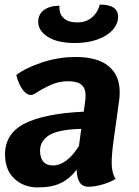

<svg xmlns="http://www.w3.org/2000/svg" viewBox="-20 -809 608 839"><path d="M478 -207Q468 -138 468 -98Q468 -54 485 -27Q462 -13 428.5 -3Q395 7 367 7Q341 7 328.5 -11.5Q316 -30 315 -68Q285 -28 245.5 -9Q206 10 145 10Q84 10 43 -28Q2 -66 2 -134Q2 -226 88.5 -269.5Q175 -313 346 -321L353 -373Q354 -380 354 -392Q354 -423 336 -438.5Q318 -454 278 -454Q239 -454 205.5 -439.5Q172 -425 129 -398Q122 -394 115 -394Q96 -394 78.5 -418Q61 -442 51 -481Q91 -512 163 -536Q235 -560 311 -560Q406 -560 454.5 -520Q503 -480 503 -407Q503 -385 501 -373ZM325 -171 335 -246Q234 -243 194.5 -218Q155 -193 155 -150Q155 -120 169 -103Q183 -86 211 -86Q271 -86 325 -171ZM147 -713Q147 -747 172.5 -765.5Q198 -784 240 -784Q237 -750 257.5 -730.5Q278 -711 317 -711Q356 -711 381.5 -732.5Q407 -754 416 -789Q496 -789 496 -736Q496 -705 472.5 -678.5Q449 -652 406 -636.5Q363 -621 307 -621Q231 -621 189 -648Q147 -675 147 -713Z"/></svg>

Font: Krub
Style: Bold Italic
Weight: 700
Italic angle: -8°
Designer: Ekaluck Peanpanawate
Foundry: Cadson Demak Co.,Ltd.
Version: Version 1.000; ttfautohint (v1.6)